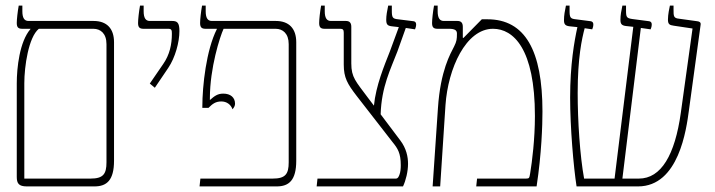

<svg xmlns="http://www.w3.org/2000/svg" viewBox="-20 -667 2560 687"><path d="M76 0H318C362 0 388 -22 388 -92V-516C388 -565 362 -592 315 -592H82C67 -592 60 -603 60 -627V-647H47C43 -625 40 -597 40 -585C40 -571 44 -564 59 -564H89V-563C50 -518 40 -424 40 -369V-34C40 -11 47 0 76 0ZM67 -28V-369C67 -429 82 -534 119 -564H314C340 -564 361 -547 361 -509V-86C361 -44 349 -28 304 -28Z M534 -353 582 -424C607 -461 622 -516 622 -556C622 -586 614 -592 596 -592H516C501 -592 494 -603 494 -627V-647H481C477 -625 474 -597 474 -585C474 -571 478 -564 493 -564H582C594 -564 595 -559 595 -546C595 -508 587 -471 564 -438L516 -368Z M694 0H970C1014 0 1040 -22 1040 -92V-516C1040 -565 1014 -592 967 -592H738C723 -592 716 -603 716 -627V-647H703C699 -625 696 -597 696 -585C696 -571 700 -564 715 -564H756V-563C718 -488 704 -360 704 -285V-281H726C740 -295 751 -304 772 -304C791 -304 806 -293 812 -276C818 -283 821 -289 821 -296C821 -318 805 -332 779 -332C759 -332 748 -324 731 -309V-316C731 -424 767 -536 780 -564H966C992 -564 1013 -547 1013 -509V-86C1013 -44 1001 -28 956 -28H697Z M1113 0H1422C1432 -21 1440 -53 1440 -81C1440 -106 1434 -136 1412 -165L1342 -258C1345 -357 1378 -420 1402 -483L1432 -567L1465 -562C1467 -567 1469 -573 1469 -579C1469 -585 1467 -590 1460 -591L1404 -598C1385 -600 1382 -604 1382 -629V-647H1369C1365 -628 1362 -611 1362 -597C1362 -580 1366 -575 1381 -573L1407 -570L1375 -483C1355 -432 1325 -361 1318 -289L1296 -318C1253 -376 1237 -390 1237 -440V-571C1237 -584 1232 -592 1218 -592H1164C1149 -592 1142 -603 1142 -627V-647H1129C1125 -625 1122 -597 1122 -585C1122 -571 1126 -564 1141 -564H1198C1207 -564 1210 -560 1210 -550V-436C1210 -389 1223 -367 1256 -324L1385 -158C1403 -136 1414 -119 1414 -76C1414 -64 1413 -51 1409 -41C1406 -34 1404 -28 1396 -28H1116Z M1528 0H1555L1574 -291C1583 -422 1647 -564 1744 -564C1817 -564 1894 -493 1894 -252C1894 -170 1884 -89 1877 -47C1874 -30 1874 -28 1862 -28H1687L1684 0H1900C1918 -118 1921 -220 1921 -268C1921 -486 1859 -598 1724 -598H1704L1638 -531L1636 -532V-571C1636 -584 1631 -592 1617 -592H1568C1553 -592 1546 -603 1546 -627V-647H1533C1529 -625 1526 -597 1526 -585C1526 -571 1530 -564 1545 -564H1586C1607 -564 1615 -559 1615 -547C1615 -527 1614 -519 1605 -501C1592 -475 1556 -416 1547 -280Z M2043 0H2263C2409 0 2436 -205 2445 -272L2487 -579C2488 -587 2483 -590 2475 -591L2410 -600C2390 -602 2390 -609 2390 -633V-647H2377C2375 -638 2370 -615 2370 -597C2370 -581 2375 -577 2391 -575L2458 -565L2416 -263C2395 -113 2346 -28 2266 -28H2207L2273 -567L2308 -562C2310 -567 2312 -572 2312 -580C2312 -586 2309 -590 2303 -591L2242 -599C2223 -602 2220 -605 2220 -629V-647H2207C2203 -628 2200 -613 2200 -596C2200 -582 2204 -576 2219 -574L2246 -571L2179 -28H2070C2055 -110 2047 -235 2047 -334C2047 -461 2062 -528 2072 -566L2099 -562C2101 -567 2103 -572 2103 -580C2103 -586 2100 -590 2094 -591L2040 -598C2021 -600 2018 -604 2018 -629V-647H2005C2001 -628 1998 -612 1998 -595C1998 -581 2002 -575 2017 -573L2046 -570C2035 -520 2020 -436 2020 -318C2020 -212 2032 -71 2043 0Z"/></svg>

Font: Noto Serif Hebrew Condensed Thin
Style: Regular
Weight: 100
Width: 3
Designer: Monotype Design Team
Foundry: Monotype Imaging Inc.
Version: Version 2.004